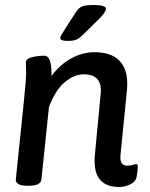

<svg xmlns="http://www.w3.org/2000/svg" viewBox="-20 -738 597 765"><path d="M529 -75Q529 -58 524 -32Q520 -13 498 -3Q476 7 455 7Q357 7 357 -96Q357 -112 358 -120L381 -363Q382 -368 382 -377Q382 -442 313 -442Q276 -442 238 -410.5Q200 -379 175 -311L145 -23Q144 -11 131.5 -4.5Q119 2 97 2H86Q64 2 53 -5Q42 -12 43 -23L75 -333Q84 -416 84 -448Q84 -466 83.5 -475Q83 -484 83 -489Q83 -504 107 -510Q131 -516 157 -516Q185 -516 185 -446V-435Q219 -481 264 -505.5Q309 -530 356 -530Q421 -530 454 -498Q487 -466 487 -405Q487 -389 486 -381L460 -119Q456 -78 487 -78Q499 -78 509 -81Q519 -84 522 -84Q529 -84 529 -75ZM220 -587Q220 -593 235 -616L282 -689Q293 -706 306 -712Q319 -718 355 -718Q402 -718 402 -703Q402 -689 370 -658L312 -601Q296 -585 284 -580Q272 -575 247 -575Q220 -575 220 -587Z"/></svg>

Font: Asap-MediumItalic
Style: Italic
Weight: 500
Italic angle: -6°
Designer: Pablo Cosgaya
Foundry: Omnibus-Type
Version: Version 2.000; ttfautohint (v1.8)